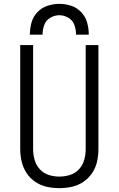

<svg xmlns="http://www.w3.org/2000/svg" viewBox="-20 -969 616 997"><path d="M288 8Q321 8 353 1Q385 -6 412.5 -24.5Q440 -43 458.5 -70.5Q477 -98 484 -130Q491 -162 491 -195V-735H425V-195Q425 -167 417.5 -139.5Q410 -112 390.5 -90.5Q371 -69 343.5 -60.5Q316 -52 288 -52Q260 -52 233 -60.5Q206 -69 186.5 -90.5Q167 -112 159.5 -139.5Q152 -167 152 -195V-735H85V-195Q85 -162 92.5 -130Q100 -98 118 -70.5Q136 -43 163.5 -24.5Q191 -6 223 1Q255 8 288 8ZM135 -789H201Q201 -814 209.5 -838.5Q218 -863 240.5 -876.5Q263 -890 288 -890Q313 -890 335.5 -876.5Q358 -863 366.5 -838.5Q375 -814 375 -789H441Q441 -821 432.5 -851.5Q424 -882 402 -905.5Q380 -929 350 -939Q320 -949 288 -949Q257 -949 226.5 -939Q196 -929 174 -905.5Q152 -882 143.5 -851.5Q135 -821 135 -789Z"/></svg>

Font: Iosevka Sparkle Light
Style: Regular
Weight: 300
Designer: Belleve Invis
Foundry: Belleve Invis
Version: Version 4.5.0; ttfautohint (v1.8.3)